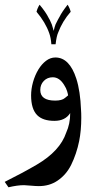

<svg xmlns="http://www.w3.org/2000/svg" viewBox="-40 -570 422 815"><path d="M304 -103Q305 -92 305 -70Q305 -16 296 29Q285 83 262 130Q241 172 204 197Q170 220 125 220Q112 220 90 218Q70 216 62 216Q34 216 -4 225L-20 202Q58 163 116 129Q215 71 241 -7Q258 -44 258 -90Q237 -57 191 -57Q142 -57 118 -81Q92 -107 92 -165Q92 -192 100 -221Q108 -250 123 -275Q137 -298 155.5 -312Q174 -326 195 -326Q255 -326 284 -236Q301 -183 304 -103ZM184 -242Q161 -242 146 -226.5Q131 -211 131 -188Q131 -143 194 -143Q223 -143 235.5 -154Q248 -165 249 -165Q249 -169 245 -182.5Q241 -196 233 -208Q213 -242 184 -242ZM207 -432Q200 -417 196 -382H178Q176 -410 169 -429Q153 -475 115 -520Q119 -536 128 -550Q155 -518 167 -493Q171 -487 174.5 -478.5Q178 -470 180 -466L188 -439Q191 -454 196 -467Q209 -493 213 -499Q222 -518 247 -550Q257 -534 260 -520Q225 -480 207 -432Z"/></svg>

Font: Mirza Medium
Style: Regular
Weight: 500
Designer: Arabic design by Kourosh Beigpour, Latin design by Eduardo Tunni, engineering by Lasse Fister
Version: Version 1.0010g